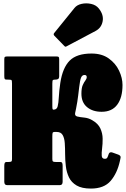

<svg xmlns="http://www.w3.org/2000/svg" viewBox="-20 -1079 734 1119"><path d="M679 -141.5Q663.5 -70 625 -25Q586.5 20 510 20Q457 20 426.5 2Q396 -16 382 -45.2Q368 -74.5 363.8 -109.8Q359.5 -145 359.5 -180.2Q359.5 -215.5 357.5 -244.8Q355.5 -274 345.2 -292Q335 -310 310 -310H298Q289 -310 287 -305.2Q285 -300.5 285 -284V-152Q285 -140.5 289 -137.8Q293 -135 305 -135H329.5Q340 -135 342.5 -129Q345 -123 345 -112V-19.5Q345 0 328.5 0H21.5Q5 0 5 -19.5V-112Q5 -123 7.5 -129Q10 -135 20.5 -135H30Q42 -135 46 -137.8Q50 -140.5 50 -152V-591.5Q50 -609 47 -612Q44 -615 26.5 -615H19.5Q10 -615 7.5 -619Q5 -623 5 -636V-733Q5 -744.5 8.5 -747.2Q12 -750 23 -750H307Q318.5 -750 321.8 -747.2Q325 -744.5 325 -733V-636Q325 -623 319.2 -619Q313.5 -615 304 -615H301Q291 -615 288 -612Q285 -609 285 -591V-464Q285 -448.5 286.2 -444.2Q287.5 -440 291 -440H292.5Q311 -440 316 -459Q321 -478 322.8 -513Q324.5 -548 331.5 -596Q345 -684.5 386.2 -725.8Q427.5 -767 513.5 -767Q574 -767 614 -738.2Q654 -709.5 674 -667Q694 -624.5 694 -583.5Q694 -510 663.2 -468.8Q632.5 -427.5 572.5 -427.5Q520 -427.5 487.2 -454.8Q454.5 -482 454.5 -533Q454.5 -565.5 462.2 -583Q470 -600.5 477.8 -610.2Q485.5 -620 485.5 -630Q485.5 -642 472.5 -642Q458.5 -642 452.2 -626Q446 -610 441.5 -571Q435 -513.5 430.5 -485.8Q426 -458 423.2 -445.5Q420.5 -433 418 -421Q414.5 -404 430.2 -400Q446 -396 470.5 -393.8Q495 -391.5 516.5 -379Q552 -359 565 -330.2Q578 -301.5 578.2 -270.8Q578.5 -240 575 -213.5Q571.5 -187 573 -170.2Q574.5 -153.5 591 -153.5Q601 -153.5 604.8 -159.5Q608.5 -165.5 614 -182.5Q616.5 -189.5 622.8 -191Q629 -192.5 635.5 -190L669 -178Q685 -172 682.8 -160Q680.5 -148 679 -141.5ZM353.5 -812.5 297 -870.5Q288.5 -879.5 297.5 -888.5L414.5 -1033Q428.5 -1050.5 455.8 -1056.5Q483 -1062.5 511.2 -1056.2Q539.5 -1050 555.5 -1030Q585.5 -993 578.2 -954.8Q571 -916.5 537 -898.5L369 -809.5Q363.5 -806 360.5 -807Q357.5 -808 353.5 -812.5Z"/></svg>

Font: Besley* Condensed Fatface
Style: Regular
Weight: 900
Width: 3
Designer: Owen Earl
Foundry: indestructible type*
Version: Version 3.000; ttfautohint (v1.8.3)